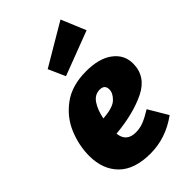

<svg xmlns="http://www.w3.org/2000/svg" viewBox="-258 -949 1061 1061"><g transform="rotate(-45 272.5 -418.0)"><path d="M206 -191Q213 -120 287 -120Q319 -120 349 -132Q379 -144 419 -169L486 -56Q382 20 261 20Q137 20 74.5 -42.5Q12 -105 12 -211Q12 -291 44.5 -370Q77 -449 148.5 -501.5Q220 -554 331 -554Q432 -554 488.5 -511.5Q545 -469 545 -401Q545 -300 447.5 -252Q350 -204 206 -191ZM351 -392Q351 -429 312 -429Q273 -429 249 -393.5Q225 -358 214 -302Q293 -307 322 -335Q351 -363 351 -392ZM433 -856 493 -712 233 -613 189 -712Z"/></g></svg>

Font: Fira Sans Black
Style: Italic
Weight: 900
Italic angle: -8°
Designer: Carrois Corporate & Edenspiekermann AG
Foundry: Carrois Corporate GbR & Edenspiekermann AG
Version: Version 4.203